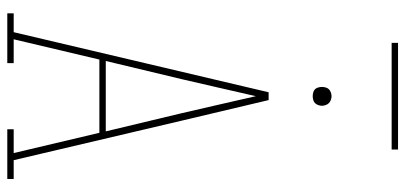

<svg xmlns="http://www.w3.org/2000/svg" viewBox="-320 -820 1139 540"><g transform="rotate(90 250.0 -549.5)"><path d="M17 0V-18H70L239 -735H261L319 -490L430 -18H483V0H343V-18H410L353 -259H147L90 -18H157V0ZM151 -277H349L298 -490Q286 -542 274 -594Q262 -646 250 -699Q238 -646 226 -594Q214 -542 202 -490ZM250 -859Q245 -859 239.5 -860.5Q234 -862 230.5 -865.5Q227 -869 225.5 -874.5Q224 -880 224 -885Q224 -890 225.5 -895.5Q227 -901 230.5 -904.5Q234 -908 239.5 -910Q245 -912 250 -912Q255 -912 260.5 -910Q266 -908 269.5 -904.5Q273 -901 275 -895.5Q277 -890 277 -885Q277 -880 275 -874.5Q273 -869 269.5 -865.5Q266 -862 260.5 -860.5Q255 -859 250 -859ZM100 -1081V-1099H400V-1081Z"/></g></svg>

Font: Iosevka Slab Thin
Style: Regular
Weight: 100
Monospace: yes
Designer: Belleve Invis
Foundry: Belleve Invis
Version: Version 11.1.0; ttfautohint (v1.8.3)